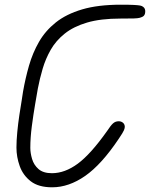

<svg xmlns="http://www.w3.org/2000/svg" viewBox="-20 -792 638 817"><path d="M202 5Q144 5 111 -20.5Q78 -46 64 -85Q50 -124 50 -164Q50 -193 53.5 -230Q57 -267 62.5 -303Q68 -339 72.5 -366Q77 -393 78 -402Q88 -459 103.5 -513Q119 -567 146 -614Q173 -661 217.5 -696.5Q262 -732 329.5 -752Q397 -772 494 -772Q531 -772 549.5 -771Q568 -770 576 -768.5Q584 -767 589 -763Q599 -756 598 -741Q597 -726 587 -721Q581 -718 573.5 -716Q566 -714 548.5 -713.5Q531 -713 493 -713Q408 -713 350.5 -696Q293 -679 255.5 -649Q218 -619 196 -580.5Q174 -542 161.5 -499.5Q149 -457 141 -415Q137 -392 129.5 -348.5Q122 -305 115.5 -255.5Q109 -206 109 -163Q109 -141 116.5 -115.5Q124 -90 144 -72.5Q164 -55 201 -55Q256 -55 311 -95.5Q366 -136 436 -235Q451 -258 461 -267Q471 -276 485 -276Q496 -276 503.5 -269.5Q511 -263 511 -252Q511 -247 507.5 -238Q504 -229 485 -201Q412 -92 342.5 -43.5Q273 5 202 5Z"/></svg>

Font: Edu QLD Beginner
Style: Regular
Weight: 400
Designer: Tina and Corey Anderson
Foundry: Google for Education
Version: Version 1.003